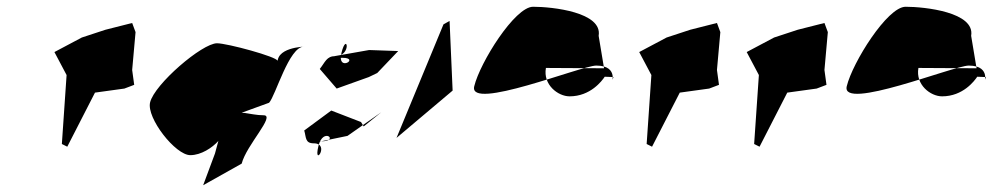

<svg xmlns="http://www.w3.org/2000/svg" viewBox="-20 -608 2937 568"><path d="M141 -454 177 -386 163 -182 179 -174 261 -334 348 -346 377 -357 371 -401 381 -513 371 -540 292 -520 222 -497Z M424 -305C413 -259 499 -149 543 -149C575 -149 608 -171 626 -191L616 -154L581 -60L695 -124C709 -179 796 -267 760 -267C718 -267 685 -286 666 -264L776 -304C795 -324 835 -470 879 -470C903 -470 812 -474 802 -432L801 -428C800 -440 652 -480 622 -480C578 -480 437 -359 424 -305Z M926 -404 976 -346 1071 -380 1096 -392 1158 -457 1072 -460 970 -442C979 -430 965 -437 993 -437C1047 -437 976 -393 990 -451C1006 -517 1022 -442 972 -442C946 -442 942 -424 926 -404ZM880 -222 960 -281 1048 -247 1056 -234 1108 -276 1008 -206 906 -185C921 -197 903 -190 931 -190C985 -190 936 -234 922 -176C906 -110 958 -184 908 -184C882 -184 886 -202 880 -222Z M1153 -200 1319 -340 1310 -546 1292 -536Z M1383 -353C1400 -423 1503 -588 1557 -588C1614 -588 1763 -572 1751 -502L1767 -406L1595 -407C1586 -357 1631 -323 1665 -323C1727 -323 1761 -369 1769 -381L1795 -380C1783 -350 1816 -414 1744 -414C1700 -414 1364 -278 1383 -353Z M1871 -454 1907 -386 1893 -182 1909 -174 1991 -334 2078 -346 2107 -357 2101 -401 2111 -513 2101 -540 2022 -520 1952 -497Z M2189 -454 2225 -386 2211 -182 2227 -174 2309 -334 2396 -346 2425 -357 2419 -401 2429 -513 2419 -540 2340 -520 2270 -497Z M2485 -353C2502 -423 2605 -588 2659 -588C2716 -588 2865 -572 2853 -502L2869 -406L2697 -407C2688 -357 2733 -323 2767 -323C2829 -323 2863 -369 2871 -381L2897 -380C2885 -350 2918 -414 2846 -414C2802 -414 2466 -278 2485 -353Z"/></svg>

Font: Interstorm
Style: Obl
Weight: 400
Version: Version 0.7